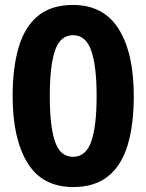

<svg xmlns="http://www.w3.org/2000/svg" viewBox="-20 -745 591 775"><path d="M275 10Q151 10 91 -87.5Q31 -185 31 -357Q31 -472 55.5 -554.5Q80 -637 133.5 -681Q187 -725 275 -725Q398 -725 459 -628Q520 -531 520 -357Q520 -242 495.5 -160Q471 -78 417 -34Q363 10 275 10ZM275 -112Q326 -112 348 -173Q370 -234 370 -357Q370 -480 348 -541.5Q326 -603 275 -603Q223 -603 202 -541Q181 -479 181 -357Q181 -235 202 -173.5Q223 -112 275 -112Z"/></svg>

Font: Noto Sans Bengali UI
Style: Bold
Weight: 700
Designer: Jelle Bosma - Monotype Design Team
Foundry: Monotype Imaging Inc.
Version: Version 2.003; ttfautohint (v1.8.4.7-5d5b)